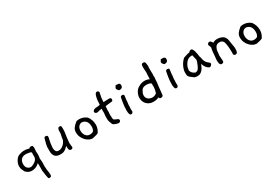

<svg xmlns="http://www.w3.org/2000/svg" viewBox="57 -1585 4009 2781"><g transform="rotate(-30 2061.5 -194.0)"><path d="M388 171Q381 190 358 190Q345 190 337 182Q326 145 314 42Q314 30 314.5 16Q315 2 315 -13Q315 -28 314.5 -44.5Q314 -61 314 -80Q277 -48 247 -37.5Q217 -27 188 -27Q159 -27 135 -38Q111 -49 88 -73L68 -115Q61 -129 58 -145Q55 -161 55 -176Q55 -196 62 -218.5Q69 -241 80.5 -261Q92 -281 107.5 -296.5Q123 -312 140 -319Q163 -328 185 -333Q207 -338 228 -338Q257 -338 279 -334Q301 -330 315 -325Q325 -341 349 -341Q370 -341 375 -329Q380 -317 380 -294Q380 -283 379 -270.5Q378 -258 376 -244Q379 -220 379 -195Q379 -157 372 -123Q376 -101 378 -40Q375 -29 375 -14Q375 -5 375.5 6.5Q376 18 377 28.5Q378 39 378.5 47.5Q379 56 379 60V68Q380 73 382 83Q384 93 385.5 105Q387 117 388 130Q389 143 389 153Q389 166 388 171ZM315 -212Q315 -216 315.5 -221Q316 -226 316 -233Q316 -238 317 -244Q318 -250 316 -256Q314 -262 307.5 -266.5Q301 -271 287 -272L252 -278Q244 -280 237.5 -280Q231 -280 223 -280Q175 -280 148.5 -251Q122 -222 122 -174Q122 -129 144 -106Q166 -83 203 -81Q252 -95 284 -122.5Q316 -150 316 -190Q316 -195 316 -200.5Q316 -206 315 -212Z M877 -366Q878 -355 878.5 -345Q879 -335 879 -324Q879 -300 877 -283.5Q875 -267 872 -246.5Q869 -226 864.5 -196.5Q860 -167 856 -118Q856 -115 855.5 -112.5Q855 -110 855 -107Q855 -91 858 -72L862 -35Q862 -9 829 -9Q815 -9 808 -16.5Q801 -24 798 -34.5Q795 -45 795 -56.5Q795 -68 795 -76Q795 -86 796 -91Q772 -67 753.5 -53.5Q735 -40 719.5 -34Q704 -28 689.5 -27Q675 -26 659 -26Q605 -26 576.5 -56Q548 -86 548 -145Q548 -152 548 -161Q548 -170 549 -182Q548 -186 548 -195Q548 -208 549 -219.5Q550 -231 553.5 -247.5Q557 -264 563.5 -288.5Q570 -313 581 -352Q592 -363 606 -363Q619 -363 628 -356Q637 -349 637 -335Q637 -330 633.5 -314Q630 -298 626 -279Q622 -260 618.5 -241.5Q615 -223 615 -213V-208Q613 -194 611.5 -182Q610 -170 610 -162Q610 -131 622.5 -108.5Q635 -86 670 -86Q693 -86 713 -96Q733 -106 749 -120.5Q765 -135 777 -152.5Q789 -170 795 -185Q797 -204 802 -230.5Q807 -257 815 -292Q814 -298 814 -304Q814 -310 814 -315Q814 -327 815.5 -339.5Q817 -352 820.5 -361.5Q824 -371 831 -377.5Q838 -384 850 -384Q872 -384 877 -366Z M1282 -23Q1263 -10 1181 7L1139 -1Q1131 -4 1110.5 -16Q1090 -28 1068.5 -51Q1047 -74 1030.5 -109Q1014 -144 1014 -192Q1014 -231 1036 -261.5Q1058 -292 1103 -327Q1127 -333 1150 -333Q1217 -333 1273 -288Q1321 -222 1321 -143Q1321 -81 1282 -23ZM1191 -267Q1176 -274 1159 -274Q1147 -274 1133.5 -268Q1120 -262 1108.5 -250Q1097 -238 1090 -219.5Q1083 -201 1083 -176Q1083 -156 1088.5 -136Q1094 -116 1105.5 -99Q1117 -82 1135 -71.5Q1153 -61 1178 -61Q1201 -61 1230 -73Q1255 -104 1255 -147Q1255 -242 1191 -267Z M1698 -369Q1706 -363 1706 -346Q1706 -316 1681 -316H1677Q1677 -316 1662.5 -314.5Q1648 -313 1630 -311Q1612 -309 1595.5 -306.5Q1579 -304 1576 -302V-292Q1576 -281 1574 -262.5Q1572 -244 1572 -229Q1572 -224 1572.5 -219Q1573 -214 1574 -209Q1570 -197 1570 -169Q1571 -131 1572 -112.5Q1573 -94 1578 -85Q1583 -76 1595 -71Q1607 -66 1630 -56Q1654 -48 1654 -28Q1654 -15 1644.5 -6Q1635 3 1620 3Q1613 3 1599 0Q1585 -3 1570.5 -8.5Q1556 -14 1544 -21.5Q1532 -29 1528 -38Q1516 -64 1509 -88.5Q1502 -113 1502 -140Q1502 -168 1503 -182Q1504 -196 1505 -204Q1506 -212 1507 -218.5Q1508 -225 1508 -237Q1508 -245 1507.5 -253.5Q1507 -262 1507 -270Q1507 -281 1507.5 -288.5Q1508 -296 1509 -301Q1482 -299 1429 -285Q1413 -285 1401 -293Q1389 -301 1389 -316Q1389 -320 1392 -327Q1395 -334 1402.5 -340.5Q1410 -347 1423.5 -351.5Q1437 -356 1457 -356H1463Q1485 -356 1514 -365Q1514 -366 1514.5 -373.5Q1515 -381 1515.5 -390.5Q1516 -400 1516.5 -409Q1517 -418 1517 -422V-427Q1518 -438 1521 -458.5Q1524 -479 1530 -499.5Q1536 -520 1545.5 -535Q1555 -550 1569 -550Q1596 -550 1602 -526Q1602 -524 1599.5 -512Q1597 -500 1594 -485Q1591 -470 1588 -456Q1585 -442 1585 -438Q1585 -436 1584 -427Q1583 -418 1582.5 -407Q1582 -396 1581 -385Q1580 -374 1580 -369Q1578 -369 1607 -372Q1612 -372 1616.5 -372.5Q1621 -373 1625 -373Q1628 -373 1630 -372.5Q1632 -372 1634 -372Q1643 -373 1651 -373.5Q1659 -374 1666 -374Q1688 -374 1698 -369Z M1925 -456Q1925 -439 1919.5 -428.5Q1914 -418 1905 -413Q1896 -408 1885.5 -406.5Q1875 -405 1865 -405Q1851 -415 1841.5 -427.5Q1832 -440 1832 -452Q1832 -461 1840 -472.5Q1848 -484 1854 -495L1900 -491Q1925 -485 1925 -456ZM1891 -311V-307Q1891 -298 1888.5 -277.5Q1886 -257 1881 -224Q1882 -219 1882 -210Q1882 -204 1878 -183Q1874 -162 1874 -147Q1874 -144 1874.5 -141Q1875 -138 1875 -136Q1872 -122 1872 -96Q1872 -85 1872.5 -72.5Q1873 -60 1874 -46Q1866 -17 1843 -17Q1823 -17 1815.5 -38.5Q1808 -60 1808 -95Q1808 -130 1810.5 -159Q1813 -188 1817 -213.5Q1821 -239 1825.5 -262.5Q1830 -286 1834 -309Q1844 -324 1862 -324Q1881 -324 1891 -311Z M2402 -499Q2400 -494 2399 -483Q2398 -472 2398 -455Q2398 -412 2399 -386Q2400 -360 2400 -354L2397 -337Q2400 -329 2400 -318Q2400 -315 2399 -306.5Q2398 -298 2397 -287.5Q2396 -277 2395 -266Q2394 -255 2394 -248Q2394 -246 2394.5 -244Q2395 -242 2395 -240Q2390 -217 2384 -160Q2378 -103 2371 -31Q2363 -7 2334 -7Q2316 -7 2312 -12.5Q2308 -18 2302 -32Q2271 -12 2208 -12Q2174 -12 2147 -24Q2120 -36 2100.5 -56Q2081 -76 2070.5 -103.5Q2060 -131 2060 -163Q2060 -182 2064.5 -200.5Q2069 -219 2076 -234.5Q2083 -250 2091.5 -263Q2100 -276 2108 -284Q2128 -305 2166.5 -323Q2205 -341 2248 -341Q2288 -341 2327 -322V-338Q2327 -359 2328.5 -382Q2330 -405 2332 -432L2328 -500Q2328 -507 2327.5 -513Q2327 -519 2327 -525Q2327 -551 2333.5 -564.5Q2340 -578 2361 -578Q2374 -578 2381.5 -574Q2389 -570 2392.5 -560.5Q2396 -551 2397.5 -536Q2399 -521 2402 -499ZM2321 -253Q2296 -277 2245 -277Q2221 -277 2204.5 -273Q2188 -269 2176 -259.5Q2164 -250 2155.5 -235.5Q2147 -221 2138 -200Q2131 -182 2131 -161Q2131 -121 2160.5 -97.5Q2190 -74 2230 -74Q2268 -74 2302 -102Q2307 -121 2313.5 -148Q2320 -175 2320 -203Q2320 -209 2319.5 -216.5Q2319 -224 2319 -230Q2319 -238 2319.5 -243.5Q2320 -249 2321 -253Z M2681 -456Q2681 -439 2675.5 -428.5Q2670 -418 2661 -413Q2652 -408 2641.5 -406.5Q2631 -405 2621 -405Q2607 -415 2597.5 -427.5Q2588 -440 2588 -452Q2588 -461 2596 -472.5Q2604 -484 2610 -495L2656 -491Q2681 -485 2681 -456ZM2647 -311V-307Q2647 -298 2644.5 -277.5Q2642 -257 2637 -224Q2638 -219 2638 -210Q2638 -204 2634 -183Q2630 -162 2630 -147Q2630 -144 2630.5 -141Q2631 -138 2631 -136Q2628 -122 2628 -96Q2628 -85 2628.5 -72.5Q2629 -60 2630 -46Q2622 -17 2599 -17Q2579 -17 2571.5 -38.5Q2564 -60 2564 -95Q2564 -130 2566.5 -159Q2569 -188 2573 -213.5Q2577 -239 2581.5 -262.5Q2586 -286 2590 -309Q2600 -324 2618 -324Q2637 -324 2647 -311Z M3193 -100Q3207 -91 3207 -78Q3207 -64 3193 -51Q3179 -38 3166 -38Q3135 -49 3112.5 -79Q3090 -109 3082 -144Q3075 -129 3065.5 -106.5Q3056 -84 3041 -64Q3026 -44 3004 -29.5Q2982 -15 2949 -15Q2932 -15 2904 -21Q2873 -43 2855.5 -56.5Q2838 -70 2829 -82Q2820 -94 2818 -109Q2816 -124 2816 -149Q2816 -170 2822.5 -195.5Q2829 -221 2841 -247Q2853 -273 2871 -298Q2889 -323 2913 -344Q2957 -359 2982 -366Q3007 -373 3016 -373Q3036 -396 3058 -396Q3070 -396 3079 -382Q3088 -368 3095.5 -345.5Q3103 -323 3107.5 -296Q3112 -269 3115 -244Q3118 -239 3120 -232.5Q3122 -226 3124 -216L3130 -188Q3136 -159 3153 -138Q3170 -117 3193 -100ZM3052 -232Q3050 -241 3045 -262Q3040 -283 3032 -316Q3020 -313 3006 -313.5Q2992 -314 2976 -308Q2960 -302 2941.5 -286Q2923 -270 2904 -236Q2880 -192 2880 -143Q2886 -130 2891 -120.5Q2896 -111 2903.5 -103.5Q2911 -96 2922 -89Q2933 -82 2950 -74Q2965 -77 2975.5 -81Q2986 -85 2994 -93.5Q3002 -102 3009 -115Q3016 -128 3026 -149Q3052 -207 3052 -232Z M3621 -106V-98Q3621 -93 3621.5 -78.5Q3622 -64 3619 -49Q3616 -34 3608.5 -22Q3601 -10 3585 -10Q3556 -10 3550 -33Q3551 -41 3551.5 -50.5Q3552 -60 3552 -71Q3552 -90 3550.5 -114Q3549 -138 3547 -167L3539 -215Q3535 -239 3526 -252.5Q3517 -266 3506 -272.5Q3495 -279 3483.5 -280.5Q3472 -282 3464 -282Q3434 -282 3413 -264.5Q3392 -247 3378 -196Q3377 -179 3375.5 -159Q3374 -139 3370 -115Q3372 -79 3376 -23Q3376 8 3341 8Q3327 8 3319.5 0Q3312 -8 3308.5 -20.5Q3305 -33 3304 -47Q3303 -61 3303 -73Q3303 -84 3304 -95Q3305 -106 3307 -118L3316 -221Q3317 -232 3319.5 -245Q3322 -258 3326 -274Q3323 -296 3308 -326V-330Q3308 -341 3318.5 -351Q3329 -361 3343 -361Q3357 -361 3366 -351.5Q3375 -342 3389 -320Q3397 -327 3415.5 -333.5Q3434 -340 3458 -340Q3512 -340 3551 -317Q3590 -294 3601 -235Q3604 -212 3606 -197.5Q3608 -183 3610.5 -170.5Q3613 -158 3615.5 -143.5Q3618 -129 3621 -106Z M4026 -23Q4007 -10 3925 7L3883 -1Q3875 -4 3854.5 -16Q3834 -28 3812.5 -51Q3791 -74 3774.5 -109Q3758 -144 3758 -192Q3758 -231 3780 -261.5Q3802 -292 3847 -327Q3871 -333 3894 -333Q3961 -333 4017 -288Q4065 -222 4065 -143Q4065 -81 4026 -23ZM3935 -267Q3920 -274 3903 -274Q3891 -274 3877.5 -268Q3864 -262 3852.5 -250Q3841 -238 3834 -219.5Q3827 -201 3827 -176Q3827 -156 3832.5 -136Q3838 -116 3849.5 -99Q3861 -82 3879 -71.5Q3897 -61 3922 -61Q3945 -61 3974 -73Q3999 -104 3999 -147Q3999 -242 3935 -267Z"/></g></svg>

Font: Gaegu
Style: Accents-Regular
Weight: 400
Designer: JIKJI
Foundry: JIKJI
Version: Version 1.00